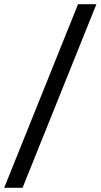

<svg xmlns="http://www.w3.org/2000/svg" viewBox="-29 -730 482 920"><path d="M79 170 433 -710H345L-9 170Z"/></svg>

Font: Falling Sky
Style: MedObl
Weight: 500
Designer: Paul D. Hunt
Foundry: Adobe Systems Incorporated
Version: Version 1.02